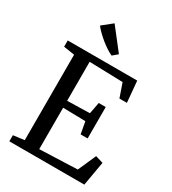

<svg xmlns="http://www.w3.org/2000/svg" viewBox="-232 -1106 1094 1224"><g transform="rotate(30 315.0 -493.5)"><path d="M118.5 -55.5V-684.5L38 -697V-743H549.5L563.5 -587H508.5L473.5 -688L227 -695V-408L392.5 -412L408.5 -496.5H460V-265.5H408.5L392.5 -353.5L227 -357V-52L505 -62.5L563.5 -195L620 -178L589 0H37V-45ZM327.5 -799.5Q309.5 -807.5 287.2 -822Q265 -836.5 242.8 -854.5Q220.5 -872.5 201.2 -891.5Q182 -910.5 168.5 -928L242 -987L364.5 -830L328.5 -799.5Z"/></g></svg>

Font: Merriweather 36pt
Style: Regular
Weight: 400
Designer: Eben Sorkin
Foundry: Eben Sorkin
Version: Version 2.100